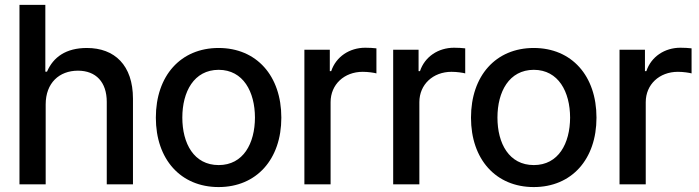

<svg xmlns="http://www.w3.org/2000/svg" viewBox="-20 -747 2831 778"><path d="M165.1 -323.9C165.1 -410.9 220.2 -460.6 295.8 -460.6C369 -460.6 412.6 -414.1 412.6 -334.2V0H518.8V-346.9C518.8 -483 444.2 -552.6 332 -552.6C247.2 -552.6 196 -515.6 170.5 -456.7H163.7V-727.3H58.9V0H165.1Z M865.8 11C1019.5 11 1120 -101.6 1120 -270.2C1120 -440 1019.5 -552.6 865.8 -552.6C712 -552.6 611.5 -440 611.5 -270.2C611.5 -101.6 712 11 865.8 11ZM718.8 -270.6C718.8 -375 765.6 -463.8 866.1 -464.1C965.9 -463.8 1012.8 -375 1013.1 -270.6C1012.8 -165.8 965.9 -78.1 866.1 -78.1C765.6 -78.1 718.8 -165.8 718.8 -270.6Z M1213.4 0H1319.6V-333.1C1319.6 -404.5 1374.6 -456 1449.9 -456C1471.9 -456 1496.8 -452.1 1505.3 -449.6V-551.1C1494.7 -552.6 1473.7 -553.6 1460.2 -553.6C1396.3 -553.6 1341.6 -517.4 1322.1 -458.8H1316.4V-545.5H1213.4Z M1573.2 0H1679.3V-333.1C1679.3 -404.5 1734.4 -456 1809.7 -456C1831.7 -456 1856.5 -452.1 1865.1 -449.6V-551.1C1854.4 -552.6 1833.5 -553.6 1820 -553.6C1756 -553.6 1701.3 -517.4 1681.8 -458.8H1676.1V-545.5H1573.2Z M2142.8 11C2296.5 11 2397 -101.6 2397 -270.2C2397 -440 2296.5 -552.6 2142.8 -552.6C1989 -552.6 1888.5 -440 1888.5 -270.2C1888.5 -101.6 1989 11 2142.8 11ZM1995.7 -270.6C1995.7 -375 2042.6 -463.8 2143.1 -464.1C2242.9 -463.8 2289.8 -375 2290.1 -270.6C2289.8 -165.8 2242.9 -78.1 2143.1 -78.1C2042.6 -78.1 1995.7 -165.8 1995.7 -270.6Z M2490.4 0H2596.6V-333.1C2596.6 -404.5 2651.6 -456 2726.9 -456C2748.9 -456 2773.8 -452.1 2782.3 -449.6V-551.1C2771.7 -552.6 2750.7 -553.6 2737.2 -553.6C2673.3 -553.6 2618.6 -517.4 2599.1 -458.8H2593.4V-545.5H2490.4Z"/></svg>

Font: RED Number Medium
Style: Regular
Weight: 500
Designer: RED UED
Foundry: rsms
Version: Version 1.003;FEAKit 1.0